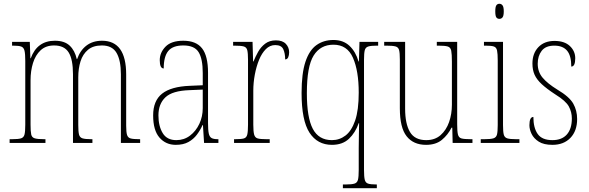

<svg xmlns="http://www.w3.org/2000/svg" viewBox="-20 -758 3123 1018"><path d="M31 0V-20H44Q77 -20 91.5 -24.5Q106 -29 110 -45Q114 -61 114 -97V-435Q114 -472 110 -489Q106 -506 93 -511Q80 -516 50 -516H44V-536H138L141 -449H143Q177 -542 271 -542Q322 -542 349.5 -516Q377 -490 387 -445H389Q405 -491 438.5 -516.5Q472 -542 521 -542Q649 -542 649 -363V-92Q649 -58 653.5 -43Q658 -28 672.5 -24Q687 -20 719 -20H723V0H621V-364Q621 -438 598 -477.5Q575 -517 520 -517Q474 -517 446.5 -494Q419 -471 407 -433Q395 -395 395 -348V-95Q395 -60 399 -44.5Q403 -29 417.5 -24.5Q432 -20 463 -20H470V0H367V-364Q367 -443 344 -480Q321 -517 267 -517Q223 -517 195.5 -491.5Q168 -466 155 -424Q142 -382 142 -333V-97Q142 -61 145.5 -45Q149 -29 164.5 -24.5Q180 -20 214 -20H221V0Z M912 10Q859 10 825.5 -28.5Q792 -67 792 -146Q792 -224 839.5 -261.5Q887 -299 986 -303L1055 -306V-371Q1055 -446 1033 -481.5Q1011 -517 952 -517Q896 -517 872 -487.5Q848 -458 848 -395Q827 -395 827 -439Q827 -479 857.5 -510.5Q888 -542 952 -542Q1020 -542 1051.5 -501.5Q1083 -461 1083 -372V-105Q1083 -68 1087 -50Q1091 -32 1102 -26Q1113 -20 1134 -20H1138V0H1062L1056 -95H1054Q1042 -68 1024 -44Q1006 -20 979 -5Q952 10 912 10ZM915 -15Q956 -15 987.5 -39Q1019 -63 1037 -101.5Q1055 -140 1055 -185V-283L985 -280Q894 -277 857 -242Q820 -207 820 -146Q820 -90 842.5 -52.5Q865 -15 915 -15Z M1221 0V-20H1228Q1259 -20 1273 -24Q1287 -28 1291 -44.5Q1295 -61 1295 -97V-441Q1295 -476 1291 -492Q1287 -508 1271.5 -512Q1256 -516 1223 -516H1216V-536H1319L1322 -432H1324Q1334 -457 1348.5 -483Q1363 -509 1386 -526.5Q1409 -544 1443 -544Q1478 -544 1495.5 -525.5Q1513 -507 1513 -481Q1513 -465 1508 -454Q1503 -443 1492 -443Q1492 -475 1482 -497Q1472 -519 1439 -519Q1411 -519 1389.5 -497.5Q1368 -476 1353.5 -440.5Q1339 -405 1331 -362Q1323 -319 1323 -277V-97Q1323 -61 1327.5 -44.5Q1332 -28 1346.5 -24Q1361 -20 1392 -20H1410V0Z M1798 240V220H1815Q1845 220 1859.5 215.5Q1874 211 1878 195Q1882 179 1882 143V27Q1882 -11 1883 -50.5Q1884 -90 1884 -105H1882Q1864 -54 1830 -22Q1796 10 1740 10Q1663 10 1621 -54.5Q1579 -119 1579 -265Q1579 -369 1599.5 -430.5Q1620 -492 1658 -519Q1696 -546 1748 -546Q1800 -546 1833 -515Q1866 -484 1881 -432H1883L1886 -536H1985V-516H1979Q1947 -516 1932.5 -511.5Q1918 -507 1914 -491.5Q1910 -476 1910 -441V143Q1910 179 1914 195Q1918 211 1931.5 215.5Q1945 220 1974 220H1978V240ZM1740 -15Q1780 -15 1812 -39.5Q1844 -64 1863 -119Q1882 -174 1882 -267Q1882 -382 1851.5 -451.5Q1821 -521 1748 -521Q1679 -521 1643 -463.5Q1607 -406 1607 -264Q1607 -135 1638.5 -75Q1670 -15 1740 -15Z M2239 10Q2172 10 2136 -35.5Q2100 -81 2100 -184V-443Q2100 -477 2096 -492.5Q2092 -508 2076.5 -512Q2061 -516 2028 -516H2017V-536H2128V-182Q2128 -102 2153.5 -58.5Q2179 -15 2240 -15Q2286 -15 2316 -41.5Q2346 -68 2361 -110.5Q2376 -153 2376 -203V-431Q2376 -471 2372.5 -489Q2369 -507 2354 -511.5Q2339 -516 2304 -516H2296V-536H2404V-99Q2404 -62 2408 -45Q2412 -28 2427 -24Q2442 -20 2474 -20H2485V0H2380L2378 -81H2374Q2355 -43 2323 -16.5Q2291 10 2239 10Z M2628 -658Q2617 -658 2611.5 -666Q2606 -674 2606 -698Q2606 -721 2611.5 -729.5Q2617 -738 2628 -738Q2638 -738 2644.5 -729.5Q2651 -721 2651 -698Q2651 -674 2644.5 -666Q2638 -658 2628 -658ZM2529 0V-20H2549Q2581 -20 2596 -24.5Q2611 -29 2615 -44.5Q2619 -60 2619 -95V-437Q2619 -473 2615.5 -490Q2612 -507 2598.5 -511.5Q2585 -516 2555 -516H2546V-536H2647V-95Q2647 -60 2651 -44.5Q2655 -29 2669.5 -24.5Q2684 -20 2716 -20H2734V0Z M2909 10Q2863 10 2836.5 -7Q2810 -24 2798.5 -48Q2787 -72 2787 -94Q2787 -138 2808 -138Q2808 -80 2831 -47.5Q2854 -15 2909 -15Q2959 -15 2985.5 -45Q3012 -75 3012 -130Q3012 -164 2996 -193.5Q2980 -223 2925 -257Q2879 -287 2852.5 -311.5Q2826 -336 2814.5 -361.5Q2803 -387 2803 -421Q2803 -475 2834.5 -508Q2866 -541 2920 -541Q2973 -541 3001.5 -514Q3030 -487 3030 -449Q3030 -405 3009 -405Q3009 -463 2986.5 -489.5Q2964 -516 2919 -516Q2873 -516 2852 -488.5Q2831 -461 2831 -420Q2831 -377 2857 -346Q2883 -315 2935 -283Q2999 -245 3019.5 -208.5Q3040 -172 3040 -127Q3040 -64 3004.5 -27Q2969 10 2909 10Z"/></svg>

Font: Noto Serif Tamil Condensed Thin
Style: Regular
Weight: 100
Width: 3
Designer: Indian Type Foundry, Tom Grace, and the Monotype Design Team
Foundry: Monotype Imaging Inc.
Version: Version 2.004; ttfautohint (v1.8.4.7-5d5b)